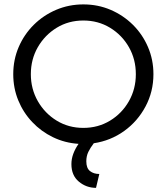

<svg xmlns="http://www.w3.org/2000/svg" viewBox="-20 -658 776 894"><path d="M427.1 216.7Q381.9 216.7 347.2 187.8Q312.5 159 312.5 106.2Q312.5 81.9 321.2 58.3Q329.9 34.7 345.8 11.8Q281.9 7.6 226.7 -19.1Q171.5 -45.8 129.9 -89.9Q88.2 -134 64.9 -191Q41.7 -247.9 41.7 -312.5Q41.7 -379.9 67 -438.9Q92.4 -497.9 137.2 -542.4Q181.9 -586.8 241.3 -612.2Q300.7 -637.5 368.1 -637.5Q436.1 -637.5 495.1 -612.2Q554.2 -586.8 599 -542.4Q643.8 -497.9 669.1 -438.9Q694.4 -379.9 694.4 -312.5Q694.4 -231.2 657.6 -162.2Q620.8 -93.1 558 -47.9Q495.1 -2.8 416.7 9Q400.7 29.9 391.3 49.3Q381.9 68.8 381.9 93.1Q381.9 125 399 138.5Q416 152.1 442.4 152.1ZM368.1 -62.5Q436.8 -62.5 492.4 -96.2Q547.9 -129.9 580.2 -186.8Q612.5 -243.8 612.5 -312.5Q612.5 -381.9 580.2 -438.5Q547.9 -495.1 492.4 -528.8Q436.8 -562.5 368.1 -562.5Q299.3 -562.5 244.1 -528.8Q188.9 -495.1 156.2 -438.5Q123.6 -381.9 123.6 -312.5Q123.6 -243.8 156.2 -186.8Q188.9 -129.9 244.1 -96.2Q299.3 -62.5 368.1 -62.5Z"/></svg>

Font: co2trust
Style: Regular
Weight: 400
Designer: Kristian Moeller
Foundry: Dicotype
Version: Version 1.000